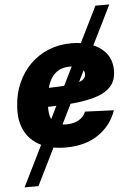

<svg xmlns="http://www.w3.org/2000/svg" viewBox="-61 -773 705 1023"><g transform="rotate(-5 291.5 -262.0)"><path d="M28.3 204.1 488.8 -727.5H563L102.5 204.1ZM265.6 11.7Q188 11.7 132.1 -16.1Q76.2 -43.9 48.3 -98.1Q20.5 -152.3 26.9 -231Q31.2 -297.4 55.9 -353.5Q80.6 -409.7 122.6 -451.4Q164.6 -493.2 220.7 -516.1Q276.9 -539.1 343.8 -539.1Q403.3 -539.1 451.9 -520.5Q500.5 -502 528.8 -465.6Q557.1 -429.2 557.1 -375Q557.1 -319.3 524.7 -286.4Q492.2 -253.4 430.9 -237.3Q369.6 -221.2 282 -216.1Q194.3 -210.9 83.5 -210.9L100.1 -311.5Q195.3 -311.5 254.6 -314.5Q314 -317.4 345.9 -324.2Q377.9 -331.1 389.9 -342.3Q401.9 -353.5 401.9 -369.1Q401.9 -391.1 382.1 -403.6Q362.3 -416 326.2 -416Q283.2 -416 257.1 -397.7Q231 -379.4 217 -350.1Q203.1 -320.8 197.8 -287.8Q192.4 -254.9 190.9 -226.1Q188.5 -192.4 194.1 -166.5Q199.7 -140.6 219.7 -125.7Q239.7 -110.8 279.3 -110.8Q320.3 -110.8 347.2 -127Q374 -143.1 384.3 -169.9L538.1 -163.6Q511.2 -84.5 441.2 -36.4Q371.1 11.7 265.6 11.7Z"/></g></svg>

Font: Inter 24pt ExtraBold
Style: Italic
Weight: 800
Italic angle: -9.3988°
Designer: Rasmus Andersson
Foundry: rsms
Version: Version 4.001;git-66647c0bb